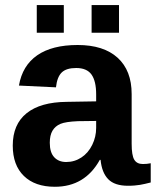

<svg xmlns="http://www.w3.org/2000/svg" viewBox="-20 -712 602 742"><path d="M191.9 9.8Q115.2 9.8 72.3 -32Q29.3 -73.7 29.3 -149.4Q29.3 -231.4 82.8 -274.4Q136.2 -317.4 237.8 -318.4L351.6 -320.3V-347.2Q351.6 -398.9 333.5 -424.1Q315.4 -449.2 274.4 -449.2Q236.3 -449.2 218.5 -431.9Q200.7 -414.6 196.3 -374.5L53.2 -381.3Q66.4 -458.5 123.8 -498.3Q181.2 -538.1 280.3 -538.1Q380.4 -538.1 434.6 -488.8Q488.8 -439.5 488.8 -348.6V-156.2Q488.8 -111.8 498.8 -95Q508.8 -78.1 532.2 -78.1Q547.9 -78.1 562.5 -81.1V-6.8Q550.3 -3.9 540.5 -1.5Q530.8 1 521 2.4Q511.2 3.9 500.2 4.9Q489.3 5.9 474.6 5.9Q422.9 5.9 398.2 -19.5Q373.5 -44.9 368.7 -94.2H365.7Q308.1 9.8 191.9 9.8ZM351.6 -244.6 281.2 -243.7Q233.4 -241.7 213.4 -233.2Q193.4 -224.6 182.9 -207Q172.4 -189.5 172.4 -160.2Q172.4 -122.6 189.7 -104.2Q207 -85.9 235.8 -85.9Q268.1 -85.9 294.7 -103.5Q321.3 -121.1 336.4 -152.1Q351.6 -183.1 351.6 -217.8ZM334 -585.4V-692.4H439.9V-585.4ZM122.1 -585.4V-692.4H226.6V-585.4Z"/></svg>

Font: Liberation Sans
Style: Bold
Weight: 700
Designer: Steve Matteson
Foundry: Ascender Corporation
Version: Version 2.1.5